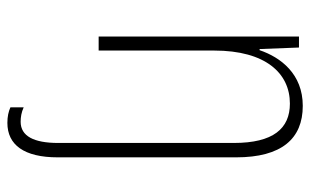

<svg xmlns="http://www.w3.org/2000/svg" viewBox="-176 -496 820 507"><g transform="rotate(90 233.5 -242.0)"><path d="M304 148C362 148 395 104 395 15V-456C395 -576 346 -632 259 -632C175 -632 131 -574 112 -518H109L105 -622H76V-93H113V-398C113 -534 173 -598 253 -598C319 -598 357 -554 357 -450V14C357 78 339 113 301 113C289 113 276 111 263 105V140C274 145 287 148 304 148Z"/></g></svg>

Font: Noto Sans Kannada UI Condensed ExtraLight
Style: Regular
Weight: 200
Width: 3
Designer: Jelle Bosma - Monotype Design Team
Foundry: Monotype Imaging Inc.
Version: Version 2.005